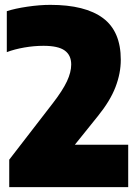

<svg xmlns="http://www.w3.org/2000/svg" viewBox="-20 -770 568 790"><path d="M507.5 -174.5V0H18V-113L197.5 -345.5Q238 -398 255.5 -435.5Q273 -473 273 -504.5Q273 -543 246.2 -562.2Q219.5 -581.5 159 -581.5Q120 -581.5 79.8 -574.5Q39.5 -567.5 8 -555.5V-724Q41.5 -735 92.5 -742.5Q143.5 -750 187 -750Q330.5 -750 403.8 -695.5Q477 -641 477 -524Q477 -468.5 455.2 -411.8Q433.5 -355 382.5 -292L288 -174.5Z"/></svg>

Font: Encode Sans Semi Condensed Black
Style: Regular
Weight: 900
Width: 4
Designer: Multiple Designers
Foundry: Impallari Type
Version: Version 2.000